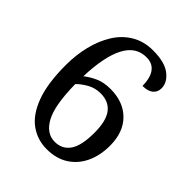

<svg xmlns="http://www.w3.org/2000/svg" viewBox="-206 -842 971 971"><g transform="rotate(45 279.5 -357.0)"><path d="M293 10Q227 10 174.5 -27.5Q122 -65 91.5 -146.5Q61 -228 61 -360Q61 -431 77 -496.5Q93 -562 125 -613.5Q157 -665 206.5 -694.5Q256 -724 322 -724Q405 -724 446 -692Q487 -660 487 -619Q487 -591 467.5 -575Q448 -559 410 -559Q410 -592 401.5 -618.5Q393 -645 373.5 -660.5Q354 -676 322 -676Q247 -676 208 -601.5Q169 -527 164 -382Q189 -402 223.5 -418Q258 -434 307 -434Q399 -434 453.5 -379.5Q508 -325 508 -229Q508 -159 482.5 -105Q457 -51 409 -20.5Q361 10 293 10ZM296 -45Q349 -45 377.5 -86.5Q406 -128 406 -219Q406 -305 375.5 -344Q345 -383 287 -383Q248 -383 215.5 -364.5Q183 -346 163 -325Q165 -175 200.5 -110Q236 -45 296 -45Z"/></g></svg>

Font: Noto Serif Khojki
Style: Regular
Weight: 400
Designer: Juan Bruce
Version: Version 2.002